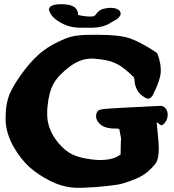

<svg xmlns="http://www.w3.org/2000/svg" viewBox="-20 -899 839 924"><path d="M512.7 -861.3Q531.2 -861.3 545.9 -854.5Q560.5 -847.7 560.5 -833Q560.5 -828.1 557.6 -823.2Q554.7 -818.4 551.3 -814.5Q547.9 -810.5 542 -806.6Q536.1 -802.7 531.2 -800.3Q526.4 -797.9 520.5 -794.4Q514.6 -791 511.7 -789.1Q502.9 -783.2 492.7 -778.8Q482.4 -774.4 470.7 -771.5Q459 -768.6 446.3 -767.1Q433.6 -765.6 419.9 -765.6Q415 -765.6 407.2 -765.6Q399.4 -765.6 395 -765.6Q390.6 -765.6 381.8 -765.6Q373 -765.6 369.1 -765.6Q314.5 -765.6 273.4 -789.1Q229.5 -813.5 218.8 -842.8Q216.8 -845.7 216.3 -848.1Q215.8 -850.6 215.8 -852.5Q215.8 -878.9 276.4 -878.9Q300.8 -878.9 318.4 -873.5Q335.9 -868.2 342.8 -860.8Q349.6 -853.5 352.5 -846.2Q355.5 -838.9 355.5 -833Q355.5 -827.1 355.5 -827.1Q387.7 -819.3 414.1 -819.3Q422.9 -819.3 431.6 -821.3Q435.5 -822.3 439.9 -827.6Q444.3 -833 448.7 -838.9Q453.1 -844.7 464.4 -851.1Q475.6 -857.4 492.2 -859.4Q496.1 -860.4 502 -860.8Q507.8 -861.3 512.7 -861.3ZM730.5 -115.2Q711.9 -89.8 688 -70.3Q664.1 -50.8 632.8 -38.1Q601.6 -25.4 576.2 -17.6Q550.8 -9.8 509.8 -5.4Q468.8 -1 444.3 1Q419.9 2.9 374 4.9H355.5Q287.1 4.9 219.7 -29.3Q161.1 -59.6 123 -93.8Q85 -127.9 51.8 -181.6Q6.8 -255.9 6.8 -328.1Q6.8 -403.3 28.8 -452.1Q50.8 -501 103.5 -569.3Q144.5 -621.1 185.5 -652.8Q226.6 -684.6 289.1 -710.9Q302.7 -716.8 316.9 -720.7Q331.1 -724.6 341.8 -726.6Q352.5 -728.5 367.7 -729.5Q382.8 -730.5 391.1 -731Q399.4 -731.4 417.5 -731.4Q435.5 -731.4 443.4 -731.4H458Q557.6 -731.4 607.9 -713.4Q658.2 -695.3 729.5 -648.4Q736.3 -644.5 739.3 -636.7Q753.9 -595.7 753.9 -559.6Q753.9 -515.6 713.9 -438.5Q702.1 -423.8 694.3 -423.8Q687.5 -423.8 678.7 -428.7Q651.4 -444.3 640.1 -466.3Q628.9 -488.3 627.9 -506.3Q627 -524.4 624 -527.3Q582 -569.3 548.3 -588.4Q514.6 -607.4 464.8 -613.3Q433.6 -617.2 421.9 -617.2Q367.2 -617.2 316.4 -579.1Q261.7 -538.1 238.8 -498Q215.8 -458 209 -390.6Q207 -376 207 -349.6Q207 -275.4 261.7 -210Q293.9 -171.9 329.1 -155.3Q364.3 -138.7 420.9 -131.8Q443.4 -128.9 460.9 -128.9Q528.3 -128.9 560.5 -156.2Q560.5 -177.7 561 -195.3Q561.5 -212.9 562 -221.2Q562.5 -229.5 562.5 -233.4L554.7 -275.4Q553.7 -281.2 535.2 -280.3Q516.6 -279.3 491.2 -285.6Q465.8 -292 450.2 -314.5Q442.4 -326.2 442.4 -340.8Q442.4 -356.4 453.1 -367.2Q460 -373 497.1 -376Q534.2 -378.9 752.9 -389.6Q767.6 -389.6 777.3 -377Q787.1 -364.3 787.1 -346.7Q787.1 -322.3 769.5 -303.7Q761.7 -295.9 755.9 -295.9Q753.9 -295.9 736.3 -309.6H735.4Q734.4 -309.6 734.4 -304.7Q734.4 -299.8 739.3 -255.4Q744.1 -210.9 744.1 -183.6Q744.1 -135.7 730.5 -115.2Z"/></svg>

Font: Essays1743
Style: Bold
Weight: 700
Designer: Based on the typeface in a 1743 English translation of the essays of Montaigne.  PostScript/TrueType font designed by Jo
Version: Version 002.100